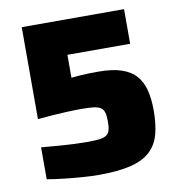

<svg xmlns="http://www.w3.org/2000/svg" viewBox="-79 -760 785 841"><g transform="rotate(-10 313.5 -340.0)"><path d="M294 8Q261 8 220.5 5Q180 2 140 -2.5Q100 -7 65 -13V-155Q99 -152 136.5 -149Q174 -146 208.5 -144.5Q243 -143 268 -143Q302 -143 322.5 -145.5Q343 -148 354 -155.5Q365 -163 369 -177.5Q373 -192 373 -217Q373 -241 368.5 -256Q364 -271 353 -278Q342 -285 321.5 -287.5Q301 -290 268 -290Q240 -290 205.5 -288.5Q171 -287 137 -284.5Q103 -282 73 -279V-688H528V-534H249V-432Q266 -434 286 -435.5Q306 -437 327.5 -437.5Q349 -438 369 -438Q432 -438 473 -424Q514 -410 537 -383Q560 -356 569.5 -317.5Q579 -279 579 -229Q579 -168 567 -123.5Q555 -79 524 -49.5Q493 -20 437 -6Q381 8 294 8Z"/></g></svg>

Font: Saira Thin ExtraBold
Style: Regular
Weight: 800
Version: Version 1.101